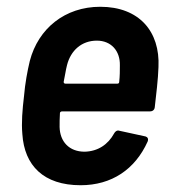

<svg xmlns="http://www.w3.org/2000/svg" viewBox="-20 -539 504 567"><path d="M230 -91C184 -91 157 -121 156 -164C156 -176 156 -190 157 -205C157 -208 160 -210 163 -210H423C430 -210 436 -214 437 -222C441 -257 447 -306 448 -341C453 -446 391 -519 276 -519C172 -519 93 -455 68 -359C61 -330 54 -292 51 -256C46 -214 43 -177 46 -143C52 -50 109 8 218 8C310 8 379 -39 416 -121C419 -129 416 -134 410 -136L332 -153C326 -155 320 -151 317 -145C299 -112 269 -92 230 -91ZM266 -419C308 -419 335 -389 334 -346C334 -331 334 -314 332 -297C332 -294 330 -292 327 -292H173C170 -292 168 -294 168 -297C172 -315 174 -332 178 -347C189 -390 221 -419 266 -419Z"/></svg>

Font: Barlow Semi Condensed SemiBold
Style: Italic
Weight: 600
Width: 4
Italic angle: -7°
Designer: Jeremy Tribby
Foundry: Tribby Type
Version: Version 1.422;hotconv 1.0.109;makeotfexe 2.5.65596